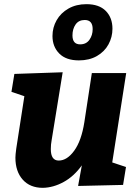

<svg xmlns="http://www.w3.org/2000/svg" viewBox="-20 -888 661 922"><path d="M586 -537 519 -108 585 -86 571 0 355 5 373 -94Q335 -41 285.5 -14Q236 13 186 14Q124 14 89 -25.5Q54 -65 54 -131Q54 -144 58 -174L97 -426L35 -447L49 -533L281 -541L228 -215Q224 -194 224 -172Q224 -117 262 -117Q302 -117 336.5 -164.5Q371 -212 385 -301L421 -537ZM232 -715Q232 -756 252 -791Q272 -826 309 -847Q346 -868 395 -868Q456 -868 488 -835.5Q520 -803 520 -750Q520 -710 501 -675Q482 -640 445.5 -619Q409 -598 359 -598Q297 -598 264.5 -631Q232 -664 232 -715ZM425 -748Q425 -792 387 -792Q358 -792 343 -770.5Q328 -749 328 -718Q328 -675 365 -675Q394 -675 409.5 -697Q425 -719 425 -748Z"/></svg>

Font: Bitter Pro ExtraBold
Style: Italic
Weight: 800
Italic angle: -9°
Designer: Sol Matas, and Bitter project Authors
Foundry: Sol Matas
Version: Version 1.010